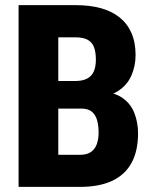

<svg xmlns="http://www.w3.org/2000/svg" viewBox="-20 -731 605 751"><path d="M298.8 -306.2H152.3L151.9 -414.1H273.4Q302.7 -414.1 320.8 -423.6Q338.9 -433.1 346.9 -451.7Q355 -470.2 355 -497.6Q355 -529.3 346.9 -548.3Q338.9 -567.4 321.3 -576.2Q303.7 -585 275.4 -585H208V0H52.7V-710.9H275.4Q330.6 -710.9 373.8 -699.2Q417 -687.5 447.5 -663.1Q478 -638.7 494.1 -602.1Q510.3 -565.4 510.3 -515.6Q510.3 -472.2 493.4 -434.3Q476.6 -396.5 438.7 -373Q400.9 -349.6 336.9 -347.7ZM293.5 0H111.3L168.5 -125.5H293.5Q320.3 -125.5 336.2 -137Q352.1 -148.4 358.9 -168Q365.7 -187.5 365.7 -211.9Q365.7 -240.7 359.4 -262Q353 -283.2 338.6 -294.7Q324.2 -306.2 298.8 -306.2H174.8L175.8 -414.1H323.2L359.9 -371.1Q420.4 -373.5 455.6 -350.3Q490.7 -327.1 505.4 -289.3Q520 -251.5 520 -210Q520 -140.6 494.6 -94Q469.2 -47.4 418.7 -23.7Q368.2 0 293.5 0Z"/></svg>

Font: Roboto Condensed ExtraBold
Style: Regular
Weight: 800
Designer: Christian Robertson
Foundry: Google
Version: Version 3.008; 2023